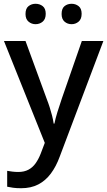

<svg xmlns="http://www.w3.org/2000/svg" viewBox="-20 -756 567 1016"><path d="M1 -539H115L227 -233Q236 -210 243 -188Q250 -166 255.5 -144.5Q261 -123 264 -102H268Q273 -128 284 -163.5Q295 -199 307 -234L413 -539H527L296 73Q277 125 249 162.5Q221 200 182.5 220Q144 240 92 240Q67 240 49 237.5Q31 235 18 232V148Q29 150 44.5 152Q60 154 77 154Q108 154 130.5 142Q153 130 168.5 108Q184 86 195 58L217 0ZM115 -682Q115 -711 131 -723.5Q147 -736 168 -736Q190 -736 206 -723.5Q222 -711 222 -683Q222 -655 206 -641.5Q190 -628 168 -628Q147 -628 131 -641.5Q115 -655 115 -682ZM306 -682Q306 -711 321.5 -723.5Q337 -736 359 -736Q380 -736 396 -723.5Q412 -711 412 -683Q412 -655 396 -641.5Q380 -628 359 -628Q337 -628 321.5 -641.5Q306 -655 306 -682Z"/></svg>

Font: Noto Sans Thai Medium
Style: Regular
Weight: 500
Designer: Monotype Design Team
Foundry: Monotype Imaging Inc.
Version: Version 2.001